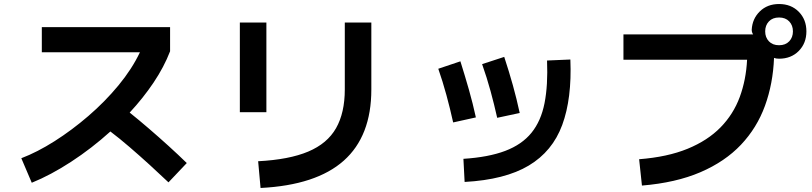

<svg xmlns="http://www.w3.org/2000/svg" viewBox="-20 -871 4040 955"><path d="M138 38 86 -84Q165 -114 251 -168.5Q337 -223 419.5 -294Q502 -365 569 -446Q636 -527 676 -611H188V-736H826V-616Q796 -538 744 -460.5Q692 -383 625 -311Q670 -275 720 -232Q770 -189 818.5 -145Q867 -101 909 -60L818 36Q775 -5 725 -50.5Q675 -96 624.5 -139.5Q574 -183 529 -217Q436 -133 334 -66.5Q232 0 138 38Z M1305 -313H1173V-759H1305ZM1276 64 1264 -69Q1418 -77 1513 -117Q1608 -157 1651.5 -233.5Q1695 -310 1695 -426V-759H1827V-426Q1827 -194 1690 -72Q1553 50 1276 64Z M2453 -285Q2438 -352 2420 -418Q2402 -484 2378 -552L2488 -588Q2512 -515 2531 -447Q2550 -379 2565 -309ZM2291 34 2285 -81Q2410 -89 2493 -120.5Q2576 -152 2623.5 -210.5Q2671 -269 2688.5 -358Q2706 -447 2701 -570L2817 -575Q2825 -381 2776.5 -249.5Q2728 -118 2610 -47.5Q2492 23 2291 34ZM2234 -262Q2219 -330 2200.5 -398Q2182 -466 2160 -529L2270 -566Q2293 -493 2312.5 -424.5Q2332 -356 2347 -287Z M3173 52 3159 -79Q3300 -90 3400 -131Q3500 -172 3564 -237.5Q3628 -303 3659.5 -388.5Q3691 -474 3696 -574H3081V-700H3726Q3719 -710 3719 -723Q3722 -778 3759.5 -814.5Q3797 -851 3855 -851Q3915 -851 3953 -812.5Q3991 -774 3991 -715Q3991 -656 3953 -617.5Q3915 -579 3855 -579Q3840 -579 3830 -583Q3825 -455 3785 -345Q3745 -235 3665.5 -151Q3586 -67 3464 -14.5Q3342 38 3173 52ZM3855 -646Q3887 -646 3905.5 -665.5Q3924 -685 3924 -715Q3924 -745 3905.5 -764.5Q3887 -784 3855 -784Q3823 -784 3804.5 -764.5Q3786 -745 3786 -715Q3786 -685 3804.5 -665.5Q3823 -646 3855 -646Z"/></svg>

Font: Murecho SemiBold
Style: Regular
Weight: 600
Designer: Neil Summerour
Foundry: Positype
Version: Version 1.010; ttfautohint (v1.8.3)